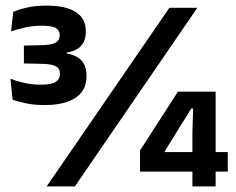

<svg xmlns="http://www.w3.org/2000/svg" viewBox="-20 -667 843 687"><path d="M139 -291Q103.5 -291 73.2 -297.2Q43 -303.5 25 -310.5L17.5 -385Q38.5 -377 66.5 -370.5Q94.5 -364 125 -364Q166 -364 180.2 -374.5Q194.5 -385 194.5 -401.5V-403.5Q194.5 -411.5 191.5 -418Q188.5 -424.5 181.8 -428.8Q175 -433 163.5 -435.5Q152 -438 134.5 -438.5L65.5 -440V-504L133 -505.5Q166 -506.5 179.8 -514.8Q193.5 -523 193.5 -539.5V-542Q193.5 -558 180 -566.5Q166.5 -575 130 -575Q96.5 -575 68 -568.2Q39.5 -561.5 19.5 -554.5L27.5 -624.5Q48 -633.5 77.8 -640.2Q107.5 -647 144.5 -647Q216 -647 251.5 -623.8Q287 -600.5 287 -556.5V-552.5Q287 -522.5 270.5 -503.5Q254 -484.5 218.5 -479V-469L214 -476.5Q253.5 -470.5 271.5 -450.5Q289.5 -430.5 289.5 -396.5V-391.5Q289.5 -362 273.5 -339.2Q257.5 -316.5 224 -303.8Q190.5 -291 139 -291ZM147 0 586 -639H686L248 0ZM668.5 0V-191.5L671 -279H664.5L570 -126.5V-98.5L530.5 -123H795V-53H481V-128.5L616.5 -339H751.5V0Z"/></svg>

Font: Anek Bangla Medium SemiBold
Style: Regular
Weight: 600
Version: Version 1.003